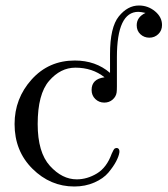

<svg xmlns="http://www.w3.org/2000/svg" viewBox="-20 -667 609 698"><path d="M33 -216Q33 -309 95 -378Q157 -447 252 -447Q328 -447 380 -402V-470Q380 -568 412 -607.5Q444 -647 485 -647Q518 -647 543.5 -626Q569 -605 569 -576Q569 -556 555.5 -543Q542 -530 523 -530Q504 -530 490.5 -542.5Q477 -555 477 -575Q477 -605 509 -620Q491 -624 483 -624Q405 -624 405 -459V-353Q405 -338 404 -331Q402 -316 389.5 -305Q377 -294 359 -294Q340 -294 326.5 -307Q313 -320 313 -340Q313 -380 360 -386Q316 -421 254 -421Q200 -421 158.5 -373Q117 -325 117 -216Q117 -113 161.5 -64Q206 -15 259 -15Q297 -15 332.5 -36.5Q368 -58 386 -108Q393 -124 397 -127Q405 -131 410 -127Q415 -123 414 -113Q412 -99 402 -80Q392 -61 374 -39.5Q356 -18 323 -3.5Q290 11 250 11Q163 11 98 -53.5Q33 -118 33 -216Z"/></svg>

Font: CMU Serif
Style: Roman
Weight: 500
Version: Version 0.7.0